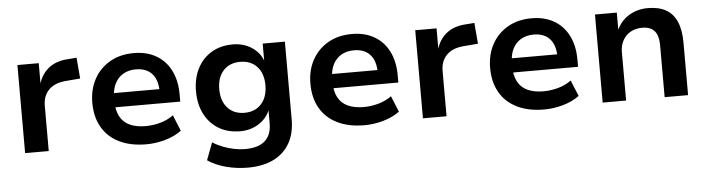

<svg xmlns="http://www.w3.org/2000/svg" viewBox="-45 -697 3969 1077"><g transform="rotate(-5 1940.0 -159.0)"><path d="M75 0V-496H195V-375H193Q209 -433 251 -466.5Q293 -500 358 -504L409 -508L419 -390L334 -383Q272 -377 240 -343Q208 -309 208 -255V0Z M758 10Q668 10 604.5 -21.5Q541 -53 508 -111Q475 -169 475 -248Q475 -323 506.5 -381Q538 -439 595.5 -472.5Q653 -506 731 -506Q803 -506 856 -475.5Q909 -445 938 -388Q967 -331 967 -252V-212H579V-292H873L857 -275Q857 -344 825 -379Q793 -414 734 -414Q693 -414 662.5 -396Q632 -378 615.5 -344.5Q599 -311 599 -263V-251Q599 -196 617.5 -161Q636 -126 672.5 -109Q709 -92 762 -92Q802 -92 843.5 -103Q885 -114 919 -139L956 -49Q917 -20 863.5 -5Q810 10 758 10Z M1313 190Q1251 190 1191.5 174.5Q1132 159 1088 129L1125 31Q1151 48 1182 60Q1213 72 1245 78.5Q1277 85 1307 85Q1380 85 1418 52Q1456 19 1456 -47V-123H1457Q1439 -76 1393 -46.5Q1347 -17 1288 -17Q1219 -17 1168 -47.5Q1117 -78 1088.5 -133Q1060 -188 1060 -262Q1060 -335 1088.5 -390Q1117 -445 1168 -475.5Q1219 -506 1288 -506Q1348 -506 1393.5 -476.5Q1439 -447 1457 -398H1456V-496H1581V-58Q1581 20 1549.5 75.5Q1518 131 1458 160.5Q1398 190 1313 190ZM1321 -118Q1381 -118 1416 -157Q1451 -196 1451 -262Q1451 -328 1416 -366.5Q1381 -405 1321 -405Q1261 -405 1226 -366.5Q1191 -328 1191 -262Q1191 -196 1226 -157Q1261 -118 1321 -118Z M1986 10Q1896 10 1832.5 -21.5Q1769 -53 1736 -111Q1703 -169 1703 -248Q1703 -323 1734.5 -381Q1766 -439 1823.5 -472.5Q1881 -506 1959 -506Q2031 -506 2084 -475.5Q2137 -445 2166 -388Q2195 -331 2195 -252V-212H1807V-292H2101L2085 -275Q2085 -344 2053 -379Q2021 -414 1962 -414Q1921 -414 1890.5 -396Q1860 -378 1843.5 -344.5Q1827 -311 1827 -263V-251Q1827 -196 1845.5 -161Q1864 -126 1900.5 -109Q1937 -92 1990 -92Q2030 -92 2071.5 -103Q2113 -114 2147 -139L2184 -49Q2145 -20 2091.5 -5Q2038 10 1986 10Z M2315 0V-496H2435V-375H2433Q2449 -433 2491 -466.5Q2533 -500 2598 -504L2649 -508L2659 -390L2574 -383Q2512 -377 2480 -343Q2448 -309 2448 -255V0Z M2998 10Q2908 10 2844.5 -21.5Q2781 -53 2748 -111Q2715 -169 2715 -248Q2715 -323 2746.5 -381Q2778 -439 2835.5 -472.5Q2893 -506 2971 -506Q3043 -506 3096 -475.5Q3149 -445 3178 -388Q3207 -331 3207 -252V-212H2819V-292H3113L3097 -275Q3097 -344 3065 -379Q3033 -414 2974 -414Q2933 -414 2902.5 -396Q2872 -378 2855.5 -344.5Q2839 -311 2839 -263V-251Q2839 -196 2857.5 -161Q2876 -126 2912.5 -109Q2949 -92 3002 -92Q3042 -92 3083.5 -103Q3125 -114 3159 -139L3196 -49Q3157 -20 3103.5 -5Q3050 10 2998 10Z M3327 0V-496H3450V-396H3448Q3472 -449 3519 -477.5Q3566 -506 3625 -506Q3686 -506 3726.5 -483.5Q3767 -461 3787.5 -414Q3808 -367 3808 -296V0H3676V-291Q3676 -327 3666.5 -351Q3657 -375 3636.5 -387Q3616 -399 3584 -399Q3547 -399 3518.5 -383Q3490 -367 3474.5 -338Q3459 -309 3459 -273V0Z"/></g></svg>

Font: Nunito Sans 9pt
Style: Bold
Weight: 700
Version: Version 3.101;gftools[0.9.27]